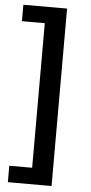

<svg xmlns="http://www.w3.org/2000/svg" viewBox="-60 -740 453 954"><g transform="rotate(5 167.0 -262.5)"><path d="M17 180V98H131V-623H17V-705H235V180Z"/></g></svg>

Font: Nunito Sans 7pt SemiCondensed SemiBold
Style: Regular
Weight: 600
Width: 4
Designer: Vernon Adams
Foundry: Vernon Adams
Version: Version 3.101;gftools[0.9.27]